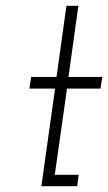

<svg xmlns="http://www.w3.org/2000/svg" viewBox="-20 -639 371 659"><path d="M208 -619H249L215 -375H331L325 -335H210L168 -39H250L245 0H122L169 -335H81L87 -375H174Z"/></svg>

Font: Josefin Slab
Style: Italic
Weight: 400
Italic angle: -12°
Designer: Santiago Orozco
Foundry: Typemade
Version: Version 2.000